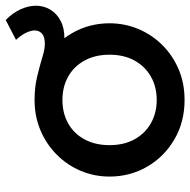

<svg xmlns="http://www.w3.org/2000/svg" viewBox="-17 -634 666 672"><g transform="rotate(-90 316.0 -298.0)"><path d="M302 15Q224.5 15 163.8 -20.8Q103 -56.5 68.5 -116.2Q34 -176 34 -247.5Q34 -300.5 53.8 -347.8Q73.5 -395 109.8 -431.5Q146 -468 195 -489Q244 -510 302.5 -510Q380 -510 440.8 -474.2Q501.5 -438.5 536 -378.8Q570.5 -319 570.5 -247.5Q570.5 -195 550.8 -147.5Q531 -100 495 -63.5Q459 -27 410 -6Q361 15 302 15ZM302 -82.5Q348 -82.5 383.8 -102.8Q419.5 -123 440 -160Q460.5 -197 460.5 -247.5Q460.5 -298 440 -335.2Q419.5 -372.5 383.8 -392.5Q348 -412.5 302 -412.5Q256 -412.5 220.2 -392.5Q184.5 -372.5 164.2 -335.2Q144 -298 144 -247.5Q144 -197 164.5 -160Q185 -123 220.8 -102.8Q256.5 -82.5 302 -82.5ZM517.5 -405.5Q496 -405.5 471.5 -412.2Q447 -419 419.8 -427.8Q392.5 -436.5 363.5 -443Q334.5 -449.5 303.5 -449.5L303 -510Q346.5 -510 384 -501Q421.5 -492 450.8 -483Q480 -474 498.5 -474Q523 -474 534.2 -484Q545.5 -494 545.5 -509.5Q545.5 -522.5 537.5 -539.5Q529.5 -556.5 512.5 -575L582 -611Q607.5 -586 619.8 -558.2Q632 -530.5 632 -505.5Q632 -478 618.5 -455.2Q605 -432.5 579.5 -419Q554 -405.5 517.5 -405.5Z"/></g></svg>

Font: Geologica Roman
Style: Regular
Weight: 400
Designer: Sindre Bremnes, Frode Helland
Foundry: Monokrom Skriftforlag AS
Version: Version 1.010;gftools[0.9.28]